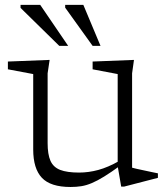

<svg xmlns="http://www.w3.org/2000/svg" viewBox="-20 -736 665 766"><path d="M170 -165Q170 -120.5 181.2 -94.8Q192.5 -69 220 -58.2Q247.5 -47.5 295.5 -47.5Q333.5 -47.5 372.2 -58Q411 -68.5 455 -93.5L460 -75.5Q423 -48.5 395.8 -31.8Q368.5 -15 346.8 -5.8Q325 3.5 304.8 6.8Q284.5 10 261.5 10Q181.5 10 147 -26.8Q112.5 -63.5 112.5 -139.5V-440.5L11.5 -459.5V-490.5L178 -497L170 -443.5ZM463.5 8.5 449.5 -73V-440.5L349.5 -459.5V-490.5L514.5 -497L507 -443.5V-67Q511.5 -65.5 525 -62.5Q538.5 -59.5 555.2 -56Q572 -52.5 587 -49.2Q602 -46 610 -44.5V-26.5L475 8.5ZM252 -553H216.5L62 -704.5V-716.5H140.5ZM381 -553H349.5L240 -705.5V-716.5H312.5Z"/></svg>

Font: Newsreader 9pt Light
Style: Regular
Weight: 300
Designer: Hugues Gentile
Foundry: Production Type
Version: Version 1.003